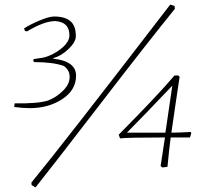

<svg xmlns="http://www.w3.org/2000/svg" viewBox="-20 -724 887 838"><path d="M135 94 118 84 117 73Q255 -95 723 -704L742 -698L743 -685Q633 -550 414.5 -266Q196 18 135 94ZM110 -252Q80 -252 42 -257L44 -273Q143 -271 189 -285Q224 -298 254 -327Q284 -356 284 -388Q284 -418 259 -436Q212 -453 129 -453L126 -457V-466L166 -472Q208 -481 245.5 -510.5Q283 -540 283 -570Q283 -628 221 -632Q173 -632 98 -587L89 -589L85 -600Q109 -616 151.5 -634Q194 -652 216 -652Q264 -652 288 -631Q311 -611 311 -566Q311 -541 279.5 -510.5Q248 -480 212 -470V-468Q312 -457 312 -394Q312 -331 252 -291.5Q192 -252 110 -252ZM689 7 681 1 700 -124Q533 -124 504 -120L498 -136Q674 -314 741 -394L757 -395L764 -389Q760 -366 746 -268.5Q732 -171 728 -145Q762 -145 812 -148L815 -144Q812 -131 809 -124H725Q718 -72 711 4ZM534 -145H702L732 -350Q599 -210 534 -145Z"/></svg>

Font: Albura ExtraLight
Style: Italic
Weight: 156
Italic angle: -7°
Designer: Mercedes Jáuregui
Foundry: Omnibus-Type Team
Version: Version 1.000